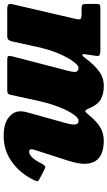

<svg xmlns="http://www.w3.org/2000/svg" viewBox="216 -796 599 1072"><g transform="rotate(90 516.0 -259.5)"><path d="M24.5 -520H261Q278 -520 286 -516Q294 -512 291.5 -496L283 -439Q279.5 -417.5 286.2 -419Q293 -420.5 305.5 -437.5Q342.5 -487 378.2 -513Q414 -539 459.5 -539Q504 -539 534 -522.2Q564 -505.5 582.5 -461Q593 -436.5 599 -435.8Q605 -435 619 -452.5Q654.5 -497 688.5 -518Q722.5 -539 766 -539Q795.5 -539 823.8 -531.2Q852 -523.5 871.2 -502.2Q890.5 -481 893.8 -442.2Q897 -403.5 877 -341L817 -155Q813 -142 813 -136Q813 -122 826.5 -122Q841 -122 858 -138.8Q875 -155.5 896 -198Q906 -212 910 -212.8Q914 -213.5 928 -206.5L967.5 -186Q989 -176 991 -170Q993 -164 981.5 -142Q944 -68.5 881 -24.2Q818 20 738 20Q670.5 20 635.8 -7.5Q601 -35 601 -73Q601 -87.5 604 -100.8Q607 -114 610.5 -125L662 -310Q676.5 -358 674.8 -378Q673 -398 653.5 -398Q637.5 -398 616.8 -367.8Q596 -337.5 576 -286Q556 -234.5 542 -170.5L509.5 -21Q507.5 -10.5 503 -5.2Q498.5 0 485.5 0H314.5Q296 0 293.2 -5.5Q290.5 -11 294 -27.5L374.5 -338Q385.5 -379.5 378.2 -388.8Q371 -398 358 -398Q344.5 -398 322.2 -367.8Q300 -337.5 278 -285.8Q256 -234 242 -169.5L210.5 -26Q207.5 -13.5 201.5 -6.8Q195.5 0 179.5 0H34.5Q8.5 0 4 -6.8Q-0.5 -13.5 4 -33L86 -386Q90 -403.5 85 -409.2Q80 -415 56.5 -415H31.5Q12 -415 6.8 -418.8Q1.5 -422.5 1.5 -442V-494Q1.5 -510.5 4.8 -515.2Q8 -520 24.5 -520Z"/></g></svg>

Font: Besley* Fatface
Style: Italic
Weight: 900
Italic angle: -13°
Designer: Owen Earl
Foundry: indestructible type*
Version: Version 3.000; ttfautohint (v1.8.3)